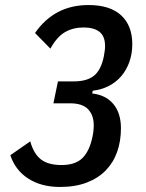

<svg xmlns="http://www.w3.org/2000/svg" viewBox="-20 -730 580 762"><path d="M273 -407Q325 -407 353 -429.5Q381 -452 392 -506Q394 -518 395.5 -527.5Q397 -537 397 -547Q397 -586 375 -603.5Q353 -621 312 -621Q270 -621 238 -602.5Q206 -584 180 -537L119 -599Q196 -710 331 -710Q417 -710 461 -669Q505 -628 505 -555Q505 -517 493.5 -484.5Q482 -452 461.5 -428Q441 -404 412 -389Q383 -374 348 -370L346 -359Q400 -353 430 -317Q460 -281 460 -221Q460 -170 445 -127.5Q430 -85 400 -54Q370 -23 324.5 -5.5Q279 12 218 12Q144 12 92.5 -21Q41 -54 21 -114L100 -169Q114 -119 143 -97Q172 -75 224 -75Q279 -75 307 -102.5Q335 -130 347 -187Q352 -210 352 -233Q352 -273 329.5 -296.5Q307 -320 258 -320H192L210 -407Z"/></svg>

Font: IBM Plex Sans Condensed Medium
Style: Italic
Weight: 500
Width: 3
Italic angle: -11°
Designer: Mike Abbink, Paul van der Laan, Pieter van Rosmalen
Foundry: Bold Monday
Version: Version 1.3